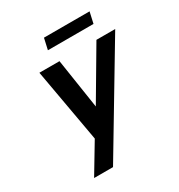

<svg xmlns="http://www.w3.org/2000/svg" viewBox="-200 -800 1057 1134"><g transform="rotate(-30 329.0 -233.0)"><path d="M562 -590 579 -666H268L251 -590ZM110 200H239L658 -500H530L330 -161L278 -500H141L230 0Z"/></g></svg>

Font: Perun SemiBold Italic
Style: Regular
Weight: 400
Italic angle: -12°
Foundry: Copyright (c) Stefan Peev, Context Ltd, 2016
Version: Version 1.026